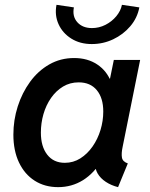

<svg xmlns="http://www.w3.org/2000/svg" viewBox="-20 -770 624 798"><path d="M221.7 7.8Q166 7.8 124 -19Q82 -45.9 58.8 -95Q35.6 -144 35.6 -210.4Q35.6 -271 53.7 -327.6Q71.8 -384.3 105 -429.9Q138.2 -475.6 184.8 -502.2Q231.4 -528.8 288.1 -528.8Q344.2 -528.8 384.3 -502Q424.3 -475.1 441.4 -429.7L387.7 -443.4H483.9L430.2 -408.7L453.1 -521H562.5L489.7 -159.7Q483.9 -132.3 486.8 -115.2Q489.7 -98.1 511.2 -90.8L470.7 7.8Q441.9 0.5 419.7 -14.2Q397.5 -28.8 385.7 -49.1Q374 -69.3 377 -92.3L429.7 -67.4H326.7L405.3 -106.9Q371.6 -50.3 325 -21.2Q278.3 7.8 221.7 7.8ZM249.5 -93.3Q284.7 -93.3 314 -111.8Q343.3 -130.4 364.7 -161.1Q386.2 -191.9 397.7 -229.7Q409.2 -267.6 409.2 -306.6Q409.2 -362.8 382.3 -395.3Q355.5 -427.7 307.1 -427.7Q271 -427.7 241.9 -410.2Q212.9 -392.6 192.1 -362.8Q171.4 -333 160.6 -295.7Q149.9 -258.3 149.9 -218.8Q149.9 -161.1 176.3 -127.2Q202.6 -93.3 249.5 -93.3ZM361.3 -586.9Q312.5 -586.9 276.4 -609.6Q240.2 -632.3 223.4 -669.4Q206.5 -706.5 214.8 -750L287.1 -739.3Q279.8 -701.7 301.5 -677.5Q323.2 -653.3 362.3 -653.3Q391.6 -653.3 418.2 -666.7Q444.8 -680.2 463.4 -702.6Q481.9 -725.1 486.8 -750L559.1 -739.3Q550.8 -695.3 521.5 -660.9Q492.2 -626.5 450.4 -606.7Q408.7 -586.9 361.3 -586.9Z"/></svg>

Font: Reddit Sans SemiBold
Style: Italic
Weight: 600
Italic angle: -11.25°
Designer: Stephen Hutchings
Version: Version 1.013